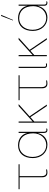

<svg xmlns="http://www.w3.org/2000/svg" viewBox="1251 -2101 860 3402"><g transform="rotate(-90 1681.0 -400.0)"><path d="M241 -483V-83C241 -22 269 10 323 10C342 10 361 8 380 3V-12C371 -10 336 -8 326 -8C277 -8 261 -48 261 -91V-483H471V-501H30V-483Z M803 -490C939 -490 1020 -398 1020 -241C1020 -111 932 -10 811 -10C689 -10 601 -111 601 -253C601 -393 686 -490 803 -490ZM1047 -500H1027V-341C1011 -429 936 -510 808 -510C663 -510 581 -405 581 -248C581 -98 679 10 817 10C916 10 996 -46 1027 -165V-47C1027 -9 1045 10 1078 10C1090 10 1098 7 1103 4V-13C1095 -10 1087 -7 1079 -7C1059 -7 1047 -24 1047 -47Z M1503 -500 1229 -252V-500H1209V0H1229V-223L1306 -292L1503 0H1529L1321 -306L1537 -500Z M1818 -483V-83C1818 -22 1846 10 1900 10C1919 10 1938 8 1957 3V-12C1948 -10 1913 -8 1903 -8C1854 -8 1838 -48 1838 -91V-483H2048V-501H1607V-483Z M2178 -39C2178 -18 2193 3 2221 3H2256V-17C2248 -15 2236 -13 2226 -13C2206 -13 2198 -29 2198 -48V-500H2178Z M2680 -500 2406 -252V-500H2386V0H2406V-223L2483 -292L2680 0H2706L2498 -306L2714 -500Z M3056 -490C3192 -490 3273 -398 3273 -241C3273 -111 3185 -10 3064 -10C2942 -10 2854 -111 2854 -253C2854 -393 2939 -490 3056 -490ZM3280 -500V-341C3264 -429 3189 -510 3061 -510C2916 -510 2834 -405 2834 -248C2834 -98 2932 10 3070 10C3169 10 3249 -46 3280 -165V-47C3280 -9 3298 10 3331 10C3343 10 3351 7 3356 4V-13C3348 -10 3340 -7 3332 -7C3312 -7 3300 -24 3300 -47V-500ZM3099 -810 3019 -600H3029L3119 -810Z"/></g></svg>

Font: Perun Thin
Style: Regular
Weight: 100
Foundry: Copyright (c) Stefan Peev, Context Ltd, 2016
Version: Version 1.089